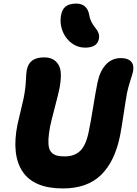

<svg xmlns="http://www.w3.org/2000/svg" viewBox="-20 -1035 762 1068"><path d="M453.1 -770Q413.6 -770 381.3 -793Q349.1 -815.9 332.3 -852.1Q315.4 -888.2 316.9 -928.2Q319.3 -973.1 340.1 -994.1Q360.8 -1015.1 403.8 -1015.1Q466.3 -1015.1 477.1 -948.2Q481 -926.8 491.5 -908Q502 -889.2 512 -877.9Q522 -866.7 527.8 -851.1Q533.7 -835.4 529.8 -817.9Q520.5 -770 453.1 -770ZM330.1 13.2Q168.9 13.2 106.2 -79.8Q43.5 -172.9 77.1 -341.8Q83 -369.1 95.2 -418.5Q107.4 -467.8 110.8 -485.8Q122.1 -540.5 123.8 -583.7Q125.5 -627 128.9 -645Q136.2 -682.1 160.2 -699Q184.1 -715.8 225.1 -715.8Q251.5 -715.8 270.5 -707Q289.6 -698.2 303.2 -678.2Q316.9 -658.2 318.4 -625.2Q319.8 -592.3 311 -543.9Q304.7 -512.7 284.9 -437.5Q265.1 -362.3 258.8 -332Q251 -290.5 249.5 -261.5Q248 -232.4 252.7 -213.6Q257.3 -194.8 269.5 -184.1Q281.7 -173.3 298.3 -169.2Q314.9 -165 339.8 -165Q394.5 -165 426.8 -196.5Q459 -228 474.1 -305.2Q485.4 -359.4 498.5 -441.4Q511.7 -523.4 522 -574.2Q534.7 -637.7 568.1 -674.8Q601.6 -711.9 652.8 -711.9Q690.9 -711.9 708.7 -693.1Q726.6 -674.3 720.2 -638.2Q717.3 -624.5 705.6 -588.4Q693.8 -552.2 687 -520Q680.2 -484.4 668.2 -403.8Q656.2 -323.2 647.9 -280.8Q619.1 -137.2 542.2 -62Q465.3 13.2 330.1 13.2Z"/></svg>

Font: Shantell Sans Normal
Style: Italic
Weight: 800
Italic angle: -11.31°
Designer: Stephen Nixon, Anya Danilova, Shantell Martin
Foundry: Arrow Type
Version: Version 1.006;[559af2be0]